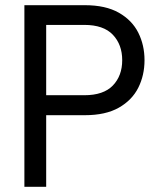

<svg xmlns="http://www.w3.org/2000/svg" viewBox="-20 -720 640 740"><path d="M74 0V-700H307Q387 -700 438 -671Q489 -642 513 -594Q537 -546 537 -488Q537 -430 513 -382Q489 -334 438 -305Q387 -276 307 -276H158V0ZM158 -353H305Q379 -353 415 -390.5Q451 -428 451 -488Q451 -548 415 -586Q379 -624 305 -624H158Z"/></svg>

Font: DM Mono
Style: Regular
Weight: 400
Designer: Colophon Foundry
Foundry: Colophon Foundry
Version: Version 1.000; ttfautohint (v1.8.2.53-6de2)